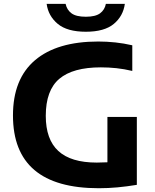

<svg xmlns="http://www.w3.org/2000/svg" viewBox="-20 -964 799 992"><path d="M490.5 8.5Q47 8.5 47 -367.5Q47 -556 160.8 -652.8Q274.5 -749.5 488 -749.5Q531.5 -749.5 576 -744.8Q620.5 -740 663.5 -730V-597.5Q621.5 -607.5 581.2 -611.8Q541 -616 501 -616Q356.5 -616 286.5 -556.8Q216.5 -497.5 216.5 -365.5Q216.5 -243.5 281.5 -183.8Q346.5 -124 480 -124Q507.5 -124 535 -125.5V-360H687V-9Q635.5 -0.5 587.5 4Q539.5 8.5 490.5 8.5ZM423.5 -800Q327 -800 278.2 -840.8Q229.5 -881.5 221 -944H319Q325.5 -913 349.5 -895.2Q373.5 -877.5 423.5 -877.5Q473 -877.5 497 -895.2Q521 -913 527 -944H625Q616.5 -881 568 -840.5Q519.5 -800 423.5 -800Z"/></svg>

Font: Encode Sans Semi Expanded
Style: Bold
Weight: 700
Width: 6
Designer: Multiple Designers
Foundry: Impallari Type
Version: Version 3.000; ttfautohint (v1.8.3) -l 8 -r 50 -G 200 -x 14 